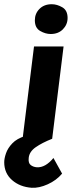

<svg xmlns="http://www.w3.org/2000/svg" viewBox="-66 -657 362 909"><path d="M84 232Q28 228 -9 195.5Q-46 163 -46 111Q-46 93 -37.5 68.5Q-29 44 -7.5 21.5Q14 -1 53 -13L171 0H41L95 -437H235L181 0Q133 19 103 40Q73 61 70 90Q67 115 79.5 124.5Q92 134 109 135Q129 136 148.5 125Q168 114 187 91L228 165Q201 197 160 215.5Q119 234 84 232ZM99 -561Q99 -593 121 -615Q143 -637 179 -637Q204 -637 229 -622.5Q254 -608 254 -572Q254 -541 232 -518.5Q210 -496 174 -496Q149 -496 124 -510.5Q99 -525 99 -561Z"/></svg>

Font: Josefin Sans Thin
Style: Bold Italic
Weight: 700
Italic angle: -7°
Version: Version 2.000